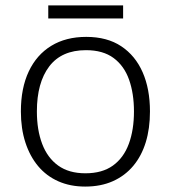

<svg xmlns="http://www.w3.org/2000/svg" viewBox="-20 -678 630 708"><path d="M533 -267Q533 -204 517.5 -153.5Q502 -103 471.5 -66.5Q441 -30 396.5 -10Q352 10 294 10Q239 10 195 -9.5Q151 -29 120.5 -65.5Q90 -102 73.5 -153Q57 -204 57 -267Q57 -353 86 -414.5Q115 -476 169 -509Q223 -542 298 -542Q375 -542 427 -507.5Q479 -473 506 -411.5Q533 -350 533 -267ZM116 -267Q116 -199 135.5 -147.5Q155 -96 194.5 -67.5Q234 -39 295 -39Q357 -39 396.5 -67.5Q436 -96 455 -147.5Q474 -199 474 -267Q474 -333 456 -384Q438 -435 399 -464Q360 -493 297 -493Q207 -493 161.5 -433Q116 -373 116 -267ZM434 -658V-610H158V-658Z"/></svg>

Font: Noto Sans Armenian Light
Style: Regular
Weight: 300
Designer: Monotype Design Team
Foundry: Monotype Imaging Inc.
Version: Version 2.007